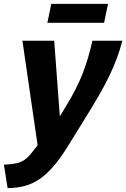

<svg xmlns="http://www.w3.org/2000/svg" viewBox="-70 -734 648 985"><path d="M-50 111Q-11 109 14.5 103.5Q40 98 58 84.5Q76 71 94 48L123 11L45 -525H208L237 -137L271 -193Q296 -234 316.5 -274Q337 -314 353 -354.5Q369 -395 381.5 -437.5Q394 -480 404 -525H558Q545 -477 529 -434Q513 -391 491 -345Q469 -299 435.5 -241Q402 -183 352 -103L272 26Q236 83 202 122Q168 161 132.5 185Q97 209 57 220Q17 231 -31 231ZM173 -617 193 -714H484L464 -617Z"/></svg>

Font: Raleway Thin ExtraBold
Style: Italic
Weight: 800
Italic angle: -12°
Version: Version 4.026